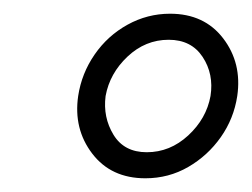

<svg xmlns="http://www.w3.org/2000/svg" viewBox="-20 -740 367 280"><path d="M94 -600Q87 -552 114.5 -516Q142 -480 192 -480Q226 -480 254.5 -496.5Q283 -513 302 -540Q321 -567 326 -600Q333 -648 305.5 -684Q278 -720 228 -720Q195 -720 166 -704Q137 -688 118 -660.5Q99 -633 94 -600ZM134 -600Q140 -633 166 -657.5Q192 -682 226 -682Q259 -682 275.5 -657Q292 -632 287 -600Q281 -567 254.5 -542.5Q228 -518 194 -518Q161 -518 145.5 -543.5Q130 -569 134 -600Z"/></svg>

Font: Jost* 400 Book Italic
Style: Italic
Weight: 400
Italic angle: -10°
Version: Version 3.200; ttfautohint (v0.97) -l 8 -r 50 -G 200 -x 14 -